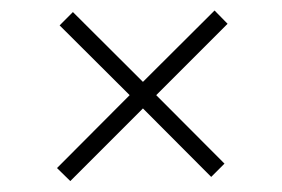

<svg xmlns="http://www.w3.org/2000/svg" viewBox="-20 -508 528 360"><path d="M111.8 -168.5 86.9 -192.9 223.1 -329.6 91.8 -460.4 116.7 -485.4 248 -354.5 382.3 -488.3 406.7 -463.4 272.9 -329.6 400.9 -201.2 376 -176.3 248 -304.7Z"/></svg>

Font: Comme Thin
Style: Regular
Weight: 250
Version: Version 1.000;gftools[0.9.27]